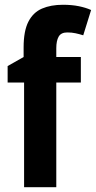

<svg xmlns="http://www.w3.org/2000/svg" viewBox="-20 -785 402 805"><path d="M319 -439H216V0H81V-439H12V-508L79 -546V-586Q79 -655 99 -694Q119 -733 156 -749Q193 -765 244 -765Q281 -765 310.5 -759Q340 -753 362 -743L329 -637Q313 -642 297 -645.5Q281 -649 262 -649Q236 -649 226 -631.5Q216 -614 216 -583V-546H319Z"/></svg>

Font: Noto Sans Gurmukhi UI Condensed
Style: Bold
Weight: 700
Width: 3
Designer: Jelle Bosma - Monotype Design Team
Foundry: Monotype Imaging Inc.
Version: Version 2.004; ttfautohint (v1.8.4.7-5d5b)